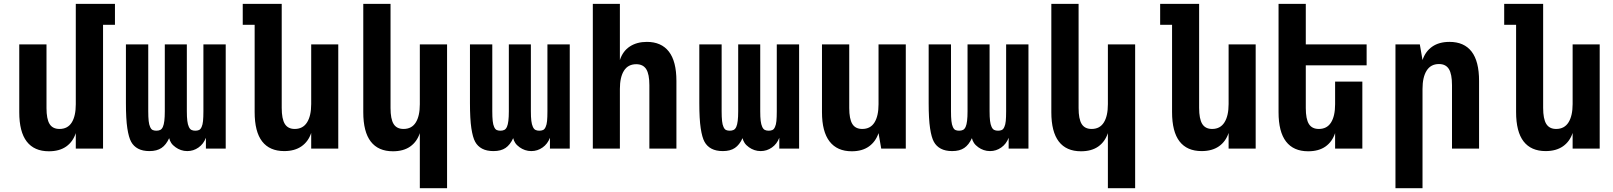

<svg xmlns="http://www.w3.org/2000/svg" viewBox="-20 -780 8469 1008"><path d="M236.8 14.2Q159.7 14.2 120.4 -36.9Q81.1 -87.9 81.1 -190.9V-546.9H224.1V-212.9Q224.1 -155.3 240.2 -129.2Q256.3 -103 292.5 -103Q335.4 -103 356.7 -137Q377.9 -170.9 377.9 -232.9V-759.8H583.5V-649.9H521V0H377.9V-81.1Q362.8 -35.6 327.4 -10.7Q292 14.2 236.8 14.2Z M764.6 13.2Q729 13.2 705.1 0.5Q681.2 -12.2 668.5 -35.6Q655.8 -58.6 648.4 -106.9Q641.1 -155.3 641.1 -238.8V-546.9H758.3V-195.8Q758.3 -164.6 760.5 -144.8Q762.7 -125 768.1 -113.8Q773.4 -101.1 781.7 -97.4Q790 -93.8 800.8 -93.8Q812.5 -93.8 821.3 -97.9Q830.1 -102.1 835.4 -114.7Q845.2 -136.2 845.2 -195.8V-546.9H960.9V-195.8Q960.9 -165 963.4 -145.5Q965.8 -126 971.2 -114.7Q976.6 -102.1 985.1 -97.9Q993.7 -93.8 1005.4 -93.8Q1016.1 -93.8 1024.7 -97.4Q1033.2 -101.1 1038.6 -113.8Q1043.9 -125 1045.9 -144.8Q1047.9 -164.6 1047.9 -195.8V-546.9H1165V0H1061V-56.6Q1048.8 -24.4 1022.2 -5.6Q995.6 13.2 963.4 13.2Q945.8 13.2 930.2 7.8Q914.6 2.4 901.9 -6.8Q886.7 -17.6 878.9 -29.5Q871.1 -41.5 868.2 -54.7Q852.1 -19.5 827.9 -3.2Q803.7 13.2 764.6 13.2Z M1472.2 13.2Q1395.5 13.2 1356.2 -37.6Q1316.9 -88.4 1316.9 -191.9V-649.9H1254.4V-759.8H1459V-213.9Q1459 -155.8 1475.3 -129.4Q1491.7 -103 1527.3 -103Q1570.3 -103 1592 -137.5Q1613.8 -171.9 1613.8 -233.9V-546.9H1755.9V0H1613.8V-82Q1598.6 -36.6 1562.7 -11.7Q1526.9 13.2 1472.2 13.2Z M2184.1 -81.1Q2168.9 -35.6 2133.5 -10.7Q2098.1 14.2 2043 14.2Q1965.8 14.2 1926.5 -36.9Q1887.2 -87.9 1887.2 -190.9V-759.8H2030.3V-212.9Q2030.3 -155.3 2046.4 -129.2Q2062.5 -103 2098.6 -103Q2141.6 -103 2162.8 -137Q2184.1 -170.9 2184.1 -232.9V-546.9H2327.1V208H2184.1Z M2570.8 13.2Q2535.2 13.2 2511.2 0.5Q2487.3 -12.2 2474.6 -35.6Q2461.9 -58.6 2454.6 -106.9Q2447.3 -155.3 2447.3 -238.8V-546.9H2564.5V-195.8Q2564.5 -164.6 2566.7 -144.8Q2568.8 -125 2574.2 -113.8Q2579.6 -101.1 2587.9 -97.4Q2596.2 -93.8 2606.9 -93.8Q2618.7 -93.8 2627.4 -97.9Q2636.2 -102.1 2641.6 -114.7Q2651.4 -136.2 2651.4 -195.8V-546.9H2767.1V-195.8Q2767.1 -165 2769.5 -145.5Q2772 -126 2777.3 -114.7Q2782.7 -102.1 2791.3 -97.9Q2799.8 -93.8 2811.5 -93.8Q2822.3 -93.8 2830.8 -97.4Q2839.4 -101.1 2844.7 -113.8Q2850.1 -125 2852.1 -144.8Q2854 -164.6 2854 -195.8V-546.9H2971.2V0H2867.2V-56.6Q2855 -24.4 2828.4 -5.6Q2801.8 13.2 2769.5 13.2Q2752 13.2 2736.3 7.8Q2720.7 2.4 2708 -6.8Q2692.9 -17.6 2685.1 -29.5Q2677.2 -41.5 2674.3 -54.7Q2658.2 -19.5 2634 -3.2Q2609.9 13.2 2570.8 13.2Z M3092.3 -759.8H3234.4V-464.8Q3250 -512.2 3286.9 -536.1Q3323.7 -560.1 3376 -560.1Q3452.1 -560.1 3491.7 -509Q3531.2 -458 3531.2 -355V0H3389.2V-333Q3389.2 -390.6 3372.8 -416.7Q3356.4 -442.9 3320.3 -442.9Q3277.3 -442.9 3255.9 -408.9Q3234.4 -375 3234.4 -313V0H3092.3Z M3774.9 13.2Q3739.3 13.2 3715.3 0.5Q3691.4 -12.2 3678.7 -35.6Q3666 -58.6 3658.7 -106.9Q3651.4 -155.3 3651.4 -238.8V-546.9H3768.6V-195.8Q3768.6 -164.6 3770.8 -144.8Q3772.9 -125 3778.3 -113.8Q3783.7 -101.1 3792 -97.4Q3800.3 -93.8 3811 -93.8Q3822.8 -93.8 3831.5 -97.9Q3840.3 -102.1 3845.7 -114.7Q3855.5 -136.2 3855.5 -195.8V-546.9H3971.2V-195.8Q3971.2 -165 3973.6 -145.5Q3976.1 -126 3981.4 -114.7Q3986.8 -102.1 3995.4 -97.9Q4003.9 -93.8 4015.6 -93.8Q4026.4 -93.8 4034.9 -97.4Q4043.5 -101.1 4048.8 -113.8Q4054.2 -125 4056.2 -144.8Q4058.1 -164.6 4058.1 -195.8V-546.9H4175.3V0H4071.3V-56.6Q4059.1 -24.4 4032.5 -5.6Q4005.9 13.2 3973.6 13.2Q3956.1 13.2 3940.4 7.8Q3924.8 2.4 3912.1 -6.8Q3897 -17.6 3889.2 -29.5Q3881.3 -41.5 3878.4 -54.7Q3862.3 -19.5 3838.1 -3.2Q3814 13.2 3774.9 13.2Z M4451.7 14.2Q4375 14.2 4335.2 -37.4Q4295.4 -88.9 4295.4 -190.9V-546.9H4438.5V-212.9Q4438.5 -155.8 4454.6 -129.4Q4470.7 -103 4506.8 -103Q4549.8 -103 4571 -137Q4592.3 -170.9 4592.3 -232.9V-546.9H4735.4V0H4606.4L4592.3 -81.1Q4577.1 -36.1 4541.7 -11Q4506.3 14.2 4451.7 14.2Z M4979 13.2Q4943.4 13.2 4919.4 0.5Q4895.5 -12.2 4882.8 -35.6Q4870.1 -58.6 4862.8 -106.9Q4855.5 -155.3 4855.5 -238.8V-546.9H4972.7V-195.8Q4972.7 -164.6 4974.9 -144.8Q4977.1 -125 4982.4 -113.8Q4987.8 -101.1 4996.1 -97.4Q5004.4 -93.8 5015.1 -93.8Q5026.9 -93.8 5035.6 -97.9Q5044.4 -102.1 5049.8 -114.7Q5059.6 -136.2 5059.6 -195.8V-546.9H5175.3V-195.8Q5175.3 -165 5177.7 -145.5Q5180.2 -126 5185.5 -114.7Q5190.9 -102.1 5199.5 -97.9Q5208 -93.8 5219.7 -93.8Q5230.5 -93.8 5239 -97.4Q5247.6 -101.1 5252.9 -113.8Q5258.3 -125 5260.3 -144.8Q5262.2 -164.6 5262.2 -195.8V-546.9H5379.4V0H5275.4V-56.6Q5263.2 -24.4 5236.6 -5.6Q5210 13.2 5177.7 13.2Q5160.2 13.2 5144.5 7.8Q5128.9 2.4 5116.2 -6.8Q5101.1 -17.6 5093.3 -29.5Q5085.4 -41.5 5082.5 -54.7Q5066.4 -19.5 5042.2 -3.2Q5018.1 13.2 4979 13.2Z M5796.4 -81.1Q5781.2 -35.6 5745.8 -10.7Q5710.4 14.2 5655.3 14.2Q5578.1 14.2 5538.8 -36.9Q5499.5 -87.9 5499.5 -190.9V-759.8H5642.6V-212.9Q5642.6 -155.3 5658.7 -129.2Q5674.8 -103 5710.9 -103Q5753.9 -103 5775.1 -137Q5796.4 -170.9 5796.4 -232.9V-546.9H5939.5V208H5796.4Z M6288.6 13.2Q6211.9 13.2 6172.6 -37.6Q6133.3 -88.4 6133.3 -191.9V-649.9H6070.8V-759.8H6275.4V-213.9Q6275.4 -155.8 6291.7 -129.4Q6308.1 -103 6343.8 -103Q6386.7 -103 6408.4 -137.5Q6430.2 -171.9 6430.2 -233.9V-546.9H6572.3V0H6430.2V-82Q6415 -36.6 6379.2 -11.7Q6343.3 13.2 6288.6 13.2Z M6848.1 14.2Q6771 14.2 6731.7 -36.9Q6692.4 -87.9 6692.4 -190.9V-759.8H6835.4V-546.9H7154.8V-437H6835.4V-212.9Q6835.4 -155.3 6851.6 -129.2Q6867.7 -103 6903.8 -103Q6946.8 -103 6968 -137Q6989.3 -170.9 6989.3 -232.9V-351.6H7132.3V0H6989.3V-81.1Q6974.1 -35.6 6938.7 -10.7Q6903.3 14.2 6848.1 14.2Z M7306.2 -546.9H7434.1L7448.2 -464.8Q7463.4 -510.3 7499.3 -535.2Q7535.2 -560.1 7589.8 -560.1Q7666.5 -560.1 7705.8 -509.3Q7745.1 -458.5 7745.1 -355V0H7603V-333Q7603 -391.1 7586.7 -417.5Q7570.3 -443.8 7534.7 -443.8Q7491.7 -443.8 7470 -409.4Q7448.2 -375 7448.2 -313V208H7306.2Z M8094.7 13.2Q8018.1 13.2 7978.8 -37.6Q7939.5 -88.4 7939.5 -191.9V-649.9H7877V-759.8H8081.5V-213.9Q8081.5 -155.8 8097.9 -129.4Q8114.3 -103 8149.9 -103Q8192.9 -103 8214.6 -137.5Q8236.3 -171.9 8236.3 -233.9V-546.9H8378.4V0H8236.3V-82Q8221.2 -36.6 8185.3 -11.7Q8149.4 13.2 8094.7 13.2Z"/></svg>

Font: Hack
Style: Bold
Weight: 700
Monospace: yes
Designer: Christopher Simpkins
Foundry: Christopher Simpkins
Version: Version 2.017